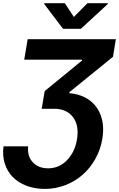

<svg xmlns="http://www.w3.org/2000/svg" viewBox="-24 -974 750 1209"><path d="M-1.8 -52.6H153.4Q146.7 8.9 182.2 47.4Q217.7 85.9 279.1 85.9Q348.7 85.9 398.3 34.4Q447.8 -17 460.9 -97.3Q475.1 -185 435.2 -237Q395.2 -289.1 317.5 -289.1H238.6L257.5 -400.6L492.2 -592.7L492.9 -598.4H128.6L150.2 -727.3H705.6L687.5 -616.5L413.7 -394.2L412.6 -387.1Q487.2 -381 539.1 -343.2Q590.9 -305.4 612.2 -242.4Q633.5 -179.3 620.4 -100.1Q609.4 -32.3 576.5 26.3Q543.7 84.9 496.3 126.4Q448.9 168 387.3 191.8Q325.6 215.6 258.5 215.6Q195 215.6 142.8 195.7Q90.6 175.8 56.1 140.6Q21.7 105.5 6 55.4Q-9.6 5.3 -1.8 -52.6ZM384.2 -953.8 441.1 -867.2 526.6 -953.8H655.5L654.8 -948.9L485.4 -792.6H372.9L254.3 -948.9L255 -953.8Z"/></svg>

Font: Karasuma Gothic
Style: Bold Italic
Weight: 700
Italic angle: 9.39998°
Designer: Rasmus Andersson / Ryoko Nishizuka
Foundry: Genbu
Version: Version 1.00